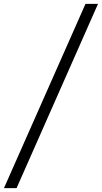

<svg xmlns="http://www.w3.org/2000/svg" viewBox="-78 -800 528 997"><path d="M-57.5 177 366 -780H431L8 177Z"/></svg>

Font: Merriweather 36pt Light
Style: Italic
Weight: 300
Italic angle: -7.8°
Version: Version 2.101